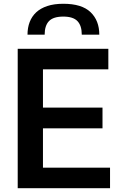

<svg xmlns="http://www.w3.org/2000/svg" viewBox="-20 -999 643 1019"><path d="M74 -740H555V-631H208V-428H524V-318H208V-109H564V0H74ZM414 -815Q414 -863 391 -887Q368 -911 316 -911Q263 -911 240 -887Q217 -863 217 -815H126Q126 -852 137.5 -882Q149 -912 172 -933.5Q195 -955 231 -967Q267 -979 316 -979Q414 -979 460.5 -934.5Q507 -890 507 -815Z"/></svg>

Font: Encode Sans Narrow
Style: SemiBold
Weight: 600
Designer: Pablo Impallari, Andres Torresi
Foundry: Pablo Impallari, Andres Torresi
Version: Version 1.000; ttfautohint (v1.00) -l 8 -r 50 -G 200 -x 14 -